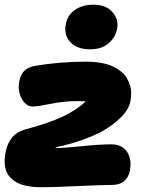

<svg xmlns="http://www.w3.org/2000/svg" viewBox="-20 -806 665 813"><path d="M361.8 -597.2Q306.2 -597.2 277.8 -627.7Q249.5 -658.2 258.8 -704.1Q266.1 -743.2 298.1 -764.6Q330.1 -786.1 375 -786.1Q429.7 -786.1 456.5 -754.4Q483.4 -722.7 476.1 -685.1Q469.7 -648.9 440.2 -623Q410.6 -597.2 361.8 -597.2ZM154.8 -13.2Q120.1 -13.2 93 -18.8Q65.9 -24.4 48.6 -34.9Q31.2 -45.4 19.8 -58.8Q8.3 -72.3 3.9 -89.6Q-0.5 -106.9 -0.5 -124.8Q-0.5 -142.6 3.9 -163.1Q20.5 -241.2 86.9 -257.8Q190.4 -285.6 249.5 -314.2Q308.6 -342.8 342.8 -377Q338.4 -377 326.9 -377.4Q315.4 -377.9 307.1 -377.9Q251.5 -377.9 195.3 -366.5Q139.2 -355 119.1 -355Q89.8 -355 71.8 -388.4Q53.7 -421.9 62 -462.9Q67.4 -489.7 81.8 -505.1Q96.2 -520.5 127 -526.9Q233.4 -544.9 344.2 -544.9Q379.4 -544.9 408.7 -539.6Q438 -534.2 458 -524.7Q478 -515.1 493.9 -502.2Q509.8 -489.3 517.8 -474.1Q525.9 -459 531 -442.6Q536.1 -426.3 535.4 -409.7Q534.7 -393.1 532.2 -377Q528.8 -358.9 516.8 -339.6Q504.9 -320.3 480.2 -297.9Q455.6 -275.4 421.1 -255.1Q386.7 -234.9 333.5 -215.3Q280.3 -195.8 215.8 -182.1Q214.4 -179.2 217.8 -179.2Q252.9 -179.2 327.4 -187Q401.9 -194.8 451.2 -194.8Q497.6 -194.8 518.3 -162.6Q539.1 -130.4 529.8 -83Q524.4 -54.7 505.6 -38.8Q486.8 -22.9 454.1 -22.9Q416 -22.9 310.1 -18.1Q204.1 -13.2 154.8 -13.2Z"/></svg>

Font: Shantell Sans Bouncy
Style: Italic
Weight: 800
Italic angle: -11.31°
Designer: Stephen Nixon, Anya Danilova, Shantell Martin
Foundry: Arrow Type
Version: Version 1.006;[9816181b4]